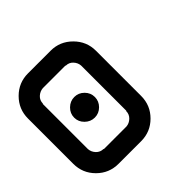

<svg xmlns="http://www.w3.org/2000/svg" viewBox="-166 -833 1000 1000"><g transform="rotate(-45 333.5 -333.5)"><path d="M196.2 -386.7Q219.2 -409.2 250 -409.2Q280.8 -409.2 303.3 -386.7Q325.8 -364.2 325.8 -333.3Q325.8 -302.5 303.3 -280Q280.8 -257.5 250 -257.5Q219.2 -257.5 196.2 -280Q173.3 -302.5 173.3 -333.3Q173.3 -364.2 196.2 -386.7ZM333.3 -108.3Q355 -110 372.1 -126.2Q389.2 -142.5 389.2 -166.7H390.8V-500Q389.2 -521.7 373.3 -538.8Q357.5 -555.8 333.3 -555.8V-557.5H166.7Q144.2 -555.8 127.1 -540Q110 -524.2 110 -500H108.3V-166.7Q110 -144.2 126.2 -127.1Q142.5 -110 166.7 -110V-108.3ZM333.3 0H166.7Q97.5 0 48.8 -48.8Q0 -97.5 0 -166.7V-500Q0 -569.2 48.8 -617.9Q97.5 -666.7 166.7 -666.7H333.3Q401.7 -666.7 450.8 -617.5Q500 -568.3 500 -500V-166.7Q500 -97.5 451.2 -48.8Q402.5 0 333.3 0Z"/></g></svg>

Font: 0xA000-Squareish-Mono
Style: Squareish-Mono-Bold
Weight: 700
Version: Version 0.1